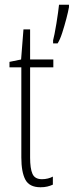

<svg xmlns="http://www.w3.org/2000/svg" viewBox="-20 -780 311 810"><path d="M157 -24Q170 -24 182 -27Q194 -30 203 -35V-1Q192 4 179.5 7Q167 10 151 10Q104 10 87 -22Q70 -54 70 -116V-496H20V-519L69 -529L79 -656H107V-529H205V-496H107V-115Q107 -69 117 -46.5Q127 -24 157 -24ZM271 -750Q268 -732 260 -701.5Q252 -671 242.5 -641.5Q233 -612 223 -597H204V-610Q206 -617 210 -636.5Q214 -656 218 -681Q222 -706 225 -727.5Q228 -749 229 -760H271Z"/></svg>

Font: Noto Sans Myanmar UI ExtraCondensed ExtraLight
Style: Regular
Weight: 200
Width: 2
Designer: Monotype Design Team
Foundry: Monotype Imaging Inc.
Version: Version 2.103; ttfautohint (v1.8.4.7-5d5b)